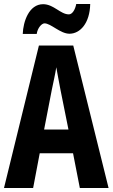

<svg xmlns="http://www.w3.org/2000/svg" viewBox="-20 -942 564 962"><path d="M94 -772H164C168 -802 189 -825 203 -825C235 -825 282 -773 328 -773C381 -773 430 -825 432 -922H362C357 -895 343 -870 325 -870C283 -870 249 -921 196 -921C125 -921 96 -833 94 -772ZM380 0H524L347 -714H175L0 0H146L179 -174H346ZM283 -492 323 -293H201L240 -494C246 -524 258 -576 262 -605C269 -569 273 -542 283 -492Z"/></svg>

Font: Noto Sans Gurmukhi UI ExtraCondensed
Style: Bold
Weight: 700
Width: 2
Designer: Jelle Bosma - Monotype Design Team
Foundry: Monotype Imaging Inc.
Version: Version 2.004